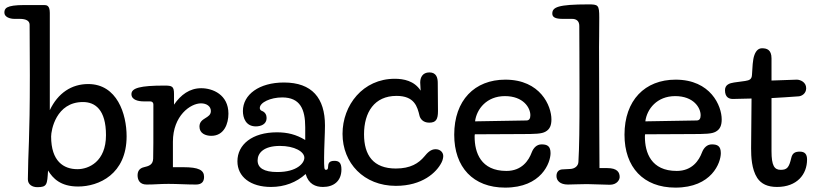

<svg xmlns="http://www.w3.org/2000/svg" viewBox="-73 -841 3708 875"><path d="M154 -782C154 -816 140 -818 128 -818H38C-47 -818 -53 -802 -53 -783C-53 -764 -29 -755 -7 -755H17C46 -755 62 -746 62 -728C62 -693 63 -591 63 -498C63 -197 55 -155 54 -24C54 0 74 12 97 12C142 12 142 0 146 -64C168 -28 203 9 283 9C377 9 504 -47 504 -220C504 -321 461 -458 329 -458C253 -458 191 -417 154 -339ZM160 -219C160 -247 182 -376 305 -376C360 -376 410 -342 410 -225C410 -104 331 -70 280 -70C217 -70 160 -106 160 -219Z M968 -323C968 -410 896 -439 844 -439C791 -439 751 -409 720 -364V-413C720 -448 711 -451 676 -451C566 -451 526 -440 526 -412C526 -385 559 -379 581 -379H611C621 -379 626 -373 626 -365C626 -193 626 -150 625 -118C624 -89 604 -84 583 -79C561 -74 554 -59 554 -42C554 -22 563 0 595 0C635 0 653 -3 695 -3C735 -3 778 0 820 0C846 0 857 -13 857 -35C857 -66 832 -79 763 -79H715V-195C715 -314 795 -370 843 -370C868 -370 888 -357 888 -335C888 -300 836 -306 836 -264C836 -233 864 -222 890 -222C949 -222 968 -278 968 -323Z M1318 -203C1277 -228 1237 -238 1189 -238C1076 -238 1009 -182 1009 -106C1009 -35 1069 11 1162 11C1224 11 1278 -10 1320 -48C1333 -2 1365 11 1399 11C1447 11 1483 -15 1483 -69C1483 -100 1471 -108 1451 -108C1424 -108 1423 -94 1422 -79C1422 -73 1420 -67 1413 -67C1404 -67 1404 -75 1404 -124C1404 -163 1408 -236 1408 -269C1408 -394 1349 -465 1221 -465C1108 -465 1034 -410 1034 -335C1034 -304 1047 -265 1093 -265C1115 -265 1142 -274 1142 -303C1142 -317 1136 -329 1122 -335C1119 -336 1111 -339 1111 -349C1111 -374 1160 -397 1213 -397C1295 -397 1318 -343 1318 -261ZM1101 -110C1101 -143 1128 -176 1203 -176C1269 -176 1314 -150 1314 -122C1314 -98 1281 -57 1191 -57C1129 -57 1101 -76 1101 -110Z M1844 -428C1815 -473 1766 -482 1726 -482C1581 -482 1488 -362 1488 -231C1488 -98 1585 6 1731 6C1852 6 1916 -55 1939 -100C1945 -111 1947 -124 1947 -130C1947 -146 1934 -161 1912 -161C1890 -161 1875 -145 1861 -128C1835 -97 1798 -73 1731 -73C1628 -73 1586 -134 1586 -229C1586 -329 1633 -404 1734 -404C1816 -404 1829 -355 1839 -313C1842 -301 1854 -282 1883 -282C1914 -282 1923 -297 1923 -335C1923 -347 1922 -456 1922 -463C1922 -486 1916 -511 1884 -511C1852 -511 1842 -487 1842 -465C1842 -457 1843 -443 1844 -428Z M2092 -288C2099 -344 2145 -403 2228 -403C2312 -403 2344 -350 2344 -316C2344 -301 2339 -292 2326 -292ZM2091 -229C2099 -229 2281 -230 2296 -230C2369 -230 2395 -231 2413 -241C2433 -252 2440 -270 2440 -297C2440 -358 2390 -478 2230 -478C2090 -478 1997 -384 1997 -227C1997 -79 2083 14 2229 14C2395 14 2436 -100 2436 -143C2436 -176 2420 -183 2395 -183C2373 -183 2358 -167 2350 -146C2337 -111 2306 -62 2235 -62C2118 -62 2090 -146 2090 -218C2090 -220 2090 -226 2091 -229Z M2658 -761C2658 -819 2653 -821 2608 -821C2469 -821 2444 -808 2444 -779C2444 -763 2457 -755 2491 -755H2534C2553 -755 2567 -746 2567 -723C2567 -649 2568 -577 2568 -413C2568 -256 2567 -173 2563 -103C2562 -84 2546 -72 2526 -71L2489 -69C2476 -68 2463 -60 2463 -39C2463 -18 2479 0 2515 0C2536 0 2566 -2 2602 -2C2623 -2 2687 1 2706 1C2739 1 2751 -22 2751 -34C2751 -55 2741 -75 2694 -75H2659C2659 -161 2657 -335 2657 -626C2657 -643 2658 -695 2658 -761Z M2868 -288C2875 -344 2921 -403 3004 -403C3088 -403 3120 -350 3120 -316C3120 -301 3115 -292 3102 -292ZM2867 -229C2875 -229 3057 -230 3072 -230C3145 -230 3171 -231 3189 -241C3209 -252 3216 -270 3216 -297C3216 -358 3166 -478 3006 -478C2866 -478 2773 -384 2773 -227C2773 -79 2859 14 3005 14C3171 14 3212 -100 3212 -143C3212 -176 3196 -183 3171 -183C3149 -183 3134 -167 3126 -146C3113 -111 3082 -62 3011 -62C2894 -62 2866 -146 2866 -218C2866 -220 2866 -226 2867 -229Z M3350 -165C3350 -128 3352 -70 3378 -30C3396 -3 3425 11 3468 11C3559 11 3605 -46 3605 -114C3605 -137 3596 -150 3572 -150C3550 -150 3538 -143 3533 -121C3523 -78 3514 -67 3485 -67C3456 -67 3443 -86 3443 -152V-394C3482 -396 3526 -399 3567 -402C3580 -403 3601 -414 3601 -439C3601 -467 3574 -478 3558 -478C3544 -478 3459 -474 3443 -474V-575C3443 -615 3421 -621 3400 -621C3385 -621 3373 -612 3365 -590C3357 -569 3356 -532 3354 -500C3353 -480 3343 -475 3323 -472L3272 -465C3252 -462 3231 -455 3231 -430C3231 -397 3250 -390 3267 -390C3291 -390 3327 -392 3352 -392Z"/></svg>

Font: Life Savers
Style: ExtraBold
Weight: 800
Designer: Pablo Impallari, Rodrigo Fuenzalida, Brenda Gallo
Foundry: Pablo Impallari, Rodrigo Fuenzalida, Brenda Gallo
Version: Version 3.000